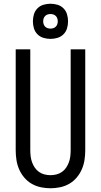

<svg xmlns="http://www.w3.org/2000/svg" viewBox="-20 -999 540 1027"><path d="M250 8Q224 8 198 2.5Q172 -3 149.5 -16Q127 -29 110 -49Q93 -69 82.5 -93Q72 -117 68 -143Q64 -169 64 -195V-735H142V-195Q142 -179 144 -162.5Q146 -146 151.5 -131Q157 -116 166 -102.5Q175 -89 188.5 -79.5Q202 -70 218 -66Q234 -62 250 -62Q266 -62 282 -66Q298 -70 311.5 -79.5Q325 -89 334 -102.5Q343 -116 348.5 -131Q354 -146 356 -162.5Q358 -179 358 -195V-735H436V-195Q436 -169 432 -143Q428 -117 417.5 -93Q407 -69 390 -49Q373 -29 350.5 -16Q328 -3 302 2.5Q276 8 250 8ZM250 -791Q231 -791 212.5 -796.5Q194 -802 180.5 -815.5Q167 -829 161.5 -847.5Q156 -866 156 -885Q156 -904 161.5 -922.5Q167 -941 180.5 -954.5Q194 -968 212.5 -973.5Q231 -979 250 -979Q269 -979 287.5 -973.5Q306 -968 319.5 -954.5Q333 -941 338.5 -922.5Q344 -904 344 -885Q344 -866 338.5 -847.5Q333 -829 319.5 -815.5Q306 -802 287.5 -796.5Q269 -791 250 -791ZM250 -846Q258 -846 265.5 -848.5Q273 -851 278.5 -856.5Q284 -862 286.5 -869.5Q289 -877 289 -885Q289 -893 286.5 -900.5Q284 -908 278.5 -913.5Q273 -919 265.5 -921.5Q258 -924 250 -924Q242 -924 234.5 -921.5Q227 -919 221.5 -913.5Q216 -908 213.5 -900.5Q211 -893 211 -885Q211 -877 213.5 -869.5Q216 -862 221.5 -856.5Q227 -851 234.5 -848.5Q242 -846 250 -846Z"/></svg>

Font: Iosevka Fuck
Style: Regular
Weight: 400
Monospace: yes
Designer: Belleve Invis
Foundry: Belleve Invis
Version: Version 28.0.7; ttfautohint (v1.8.3)